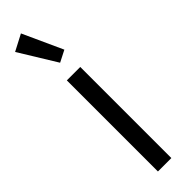

<svg xmlns="http://www.w3.org/2000/svg" viewBox="-270 -774 769 769"><g transform="rotate(-45 114.0 -389.5)"><path d="M152 0H76V-516H152ZM107 -585 10 -743 79 -779 156 -610Z"/></g></svg>

Font: IBM Plex Sans Condensed
Style: Regular
Weight: 400
Width: 3
Designer: Mike Abbink, Paul van der Laan, Pieter van Rosmalen
Foundry: Bold Monday
Version: Version 3.201